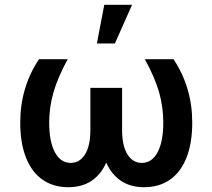

<svg xmlns="http://www.w3.org/2000/svg" viewBox="-20 -780 896 810"><path d="M187.5 -263.7Q187.5 -183.1 211.4 -137.9Q235.4 -92.8 278.3 -92.8Q316.4 -92.8 338.9 -128.9Q361.3 -165 361.3 -231.4V-409.2H495.1V-231.4Q495.1 -165 517.6 -128.9Q540 -92.8 578.1 -92.8Q621.1 -92.8 645 -137.9Q668.9 -183.1 668.9 -263.7Q668.9 -327.6 651.4 -390.1Q633.8 -452.6 590.8 -530.3H711.9Q791 -411.6 791 -262.7Q791 -175.3 766.4 -114Q741.7 -52.7 696.3 -21.5Q650.9 9.8 587.9 9.8Q530.8 9.8 490.5 -17.1Q450.2 -43.9 428.2 -94.2Q406.2 -43.9 366 -17.1Q325.7 9.8 268.6 9.8Q205.6 9.8 160.2 -21.5Q114.7 -52.7 90.1 -114Q65.4 -175.3 65.4 -262.7Q65.4 -411.6 144.5 -530.3H265.6Q223.1 -452.1 205.3 -389.4Q187.5 -326.7 187.5 -263.7ZM419.9 -759.8H537.1L464.8 -596.7H388.7Z"/></svg>

Font: Pretendard JP SemiBold
Style: Regular
Weight: 600
Designer: Base glyphs from Inter by Rasmus Andersson; Hangeul glyphs from Noto Sans CJK(Source Han Sans) by Jang Soo-young and Kan
Foundry: Kil Hyung-jin
Version: Version 1.309